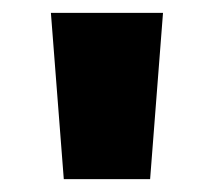

<svg xmlns="http://www.w3.org/2000/svg" viewBox="-20 -734 332 298"><path d="M233 -714H59L79 -456H213Z"/></svg>

Font: Noto Sans Gujarati Black
Style: Regular
Weight: 900
Designer: Jelle Bosma - Monotype Design Team, Universal Thirst
Foundry: Monotype Imaging Inc.
Version: Version 2.106